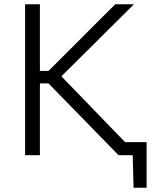

<svg xmlns="http://www.w3.org/2000/svg" viewBox="-20 -733 741 907"><path d="M98.5 0V-713H168.5V-398H209L335.5 -524Q379.5 -568.5 423.2 -612Q467 -655.5 524.5 -713H613Q555.5 -656 501 -602Q446.5 -548 392.5 -494L270 -372.5L407 -231Q444.5 -192 488 -147.2Q531.5 -102.5 571 -61.5H672.5V154H611L607 0H540Q488.5 -53 443.2 -99Q398 -145 355.5 -189L209 -339H168.5V0Z"/></svg>

Font: Commissioner Light
Style: Regular
Weight: 300
Designer: Kostas Bartsokas
Foundry: Kostas Bartsokas
Version: Version 1.000; ttfautohint (v1.8.3)